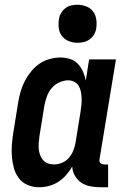

<svg xmlns="http://www.w3.org/2000/svg" viewBox="-20 -780 540 808"><path d="M144 8Q119 8 96.5 -1.5Q74 -11 59.5 -30Q45 -49 38.5 -72.5Q32 -96 30 -121Q28 -146 30 -171.5Q32 -197 36 -222L57 -352Q61 -375 67.5 -397Q74 -419 85 -440Q96 -461 111.5 -480Q127 -499 147 -512.5Q167 -526 190 -532Q213 -538 235 -538Q256 -538 275.5 -531.5Q295 -525 308 -511Q321 -497 329 -479Q337 -461 341 -441L355 -530H468L399 -111Q398 -107 398.5 -102Q399 -97 402 -94Q405 -91 409.5 -89.5Q414 -88 418 -88H435V8H402Q381 8 360 4Q339 0 322.5 -11Q306 -22 295.5 -40Q285 -58 284 -79Q273 -60 258 -43Q243 -26 225 -14.5Q207 -3 186 2.5Q165 8 144 8ZM207 -88Q224 -88 241 -95Q258 -102 270 -116Q282 -130 288.5 -146.5Q295 -163 298 -180L319 -310Q321 -324 322.5 -338Q324 -352 323.5 -366Q323 -380 320.5 -393.5Q318 -407 311.5 -418Q305 -429 293 -435.5Q281 -442 267 -442Q248 -442 229 -433Q210 -424 197 -408.5Q184 -393 177.5 -374.5Q171 -356 167 -337L146 -207Q144 -193 143 -179.5Q142 -166 143 -153.5Q144 -141 148.5 -128.5Q153 -116 161 -106.5Q169 -97 181 -92.5Q193 -88 207 -88ZM306 -600Q287 -600 269.5 -607Q252 -614 241 -628Q230 -642 227.5 -661Q225 -680 228 -699Q230 -713 237 -725Q244 -737 255 -745.5Q266 -754 279.5 -757Q293 -760 306 -760Q325 -760 343 -753Q361 -746 371.5 -732Q382 -718 385 -699Q388 -680 385 -661Q383 -647 376 -635Q369 -623 357.5 -614.5Q346 -606 332.5 -603Q319 -600 306 -600Z"/></svg>

Font: Iosevka Slab
Style: Bold Italic
Weight: 700
Italic angle: -9°
Monospace: yes
Designer: Belleve Invis
Foundry: Belleve Invis
Version: Version 11.1.0; ttfautohint (v1.8.3)